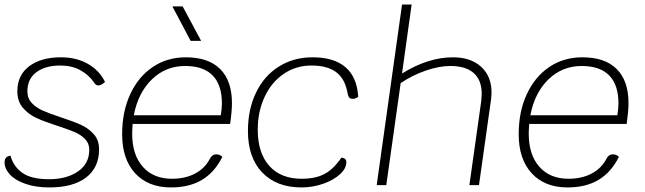

<svg xmlns="http://www.w3.org/2000/svg" viewBox="-24 -811 2826 841"><path d="M-4 -100Q-4 -126 22 -129Q35 -81 74.5 -53.5Q114 -26 191 -26Q268 -26 317.5 -60Q367 -94 367 -155Q367 -183 348.5 -202Q330 -221 303 -232.5Q276 -244 227 -260Q171 -278 136 -294Q101 -310 76.5 -338.5Q52 -367 52 -411Q52 -482 104 -521Q156 -560 243 -560Q311 -560 361.5 -531Q412 -502 436 -452Q427 -444 420.5 -440.5Q414 -437 406 -437Q400 -437 396 -440Q392 -443 387 -451Q364 -484 327 -504Q290 -524 240 -524Q174 -524 135 -494.5Q96 -465 96 -411Q96 -380 115.5 -359.5Q135 -339 163.5 -326.5Q192 -314 243 -297Q298 -279 331 -264Q364 -249 387 -223Q410 -197 410 -157Q410 -77 353 -33.5Q296 10 192 10Q133 10 88 -5.5Q43 -21 19.5 -46.5Q-4 -72 -4 -100Z M557 -268Q555 -240 555 -225Q555 -133 601.5 -80.5Q648 -28 729 -28Q787 -28 830 -50.5Q873 -73 895 -115Q905 -135 923 -135Q939 -135 950 -124Q916 -56 860.5 -23Q805 10 725 10Q625 10 568 -52Q511 -114 511 -223Q511 -322 546.5 -398.5Q582 -475 645 -517.5Q708 -560 790 -560Q889 -560 940.5 -508.5Q992 -457 992 -359Q992 -325 984 -268ZM562 -306H943Q948 -334 948 -358Q948 -439 907.5 -480.5Q867 -522 787 -522Q702 -522 641.5 -463.5Q581 -405 562 -306ZM731 -783H776L857 -632H811Z M1062 -237Q1062 -332 1097.5 -405.5Q1133 -479 1197.5 -519.5Q1262 -560 1345 -560Q1439 -560 1489.5 -516.5Q1540 -473 1545 -387Q1533 -378 1521 -378Q1512 -378 1506.5 -383Q1501 -388 1498 -405Q1487 -466 1448.5 -495Q1410 -524 1340 -524Q1273 -524 1219.5 -488Q1166 -452 1135.5 -387.5Q1105 -323 1105 -243Q1105 -141 1155.5 -84.5Q1206 -28 1297 -28Q1358 -28 1397.5 -49Q1437 -70 1471 -120Q1481 -120 1487 -115Q1493 -110 1493 -101Q1493 -73 1465 -47.5Q1437 -22 1391.5 -6Q1346 10 1297 10Q1187 10 1124.5 -55.5Q1062 -121 1062 -237Z M2129 -406Q2129 -396 2127 -376L2074 0H2032L2084 -369Q2086 -391 2086 -400Q2086 -460 2051 -491Q2016 -522 1949 -522Q1900 -522 1841.5 -502Q1783 -482 1731 -447L1668 0H1626L1737 -791H1779L1737 -489Q1851 -560 1960 -560Q2038 -560 2083.5 -518.5Q2129 -477 2129 -406Z M2294 -268Q2292 -240 2292 -225Q2292 -133 2338.5 -80.5Q2385 -28 2466 -28Q2524 -28 2567 -50.5Q2610 -73 2632 -115Q2642 -135 2660 -135Q2676 -135 2687 -124Q2653 -56 2597.5 -23Q2542 10 2462 10Q2362 10 2305 -52Q2248 -114 2248 -223Q2248 -322 2283.5 -398.5Q2319 -475 2382 -517.5Q2445 -560 2527 -560Q2626 -560 2677.5 -508.5Q2729 -457 2729 -359Q2729 -325 2721 -268ZM2299 -306H2680Q2685 -334 2685 -358Q2685 -439 2644.5 -480.5Q2604 -522 2524 -522Q2439 -522 2378.5 -463.5Q2318 -405 2299 -306Z"/></svg>

Font: Krub ExtraLight
Style: Italic
Weight: 275
Italic angle: -8°
Designer: Ekaluck Peanpanawate
Foundry: Cadson Demak Co.,Ltd.
Version: Version 1.000; ttfautohint (v1.6)